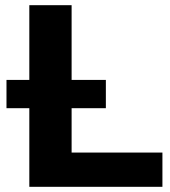

<svg xmlns="http://www.w3.org/2000/svg" viewBox="-20 -720 655 740"><path d="M93 0V-303H5V-412H93V-700H256V-412H388V-303H256V-132H606V0Z"/></svg>

Font: Montserrat
Style: Bold
Weight: 700
Designer: Julieta Ulanovsky
Foundry: Julieta Ulanovsky
Version: Version 9.000; ttfautohint (v1.8.4.7-5d5b)